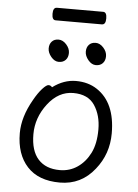

<svg xmlns="http://www.w3.org/2000/svg" viewBox="-58 -881 678 943"><g transform="rotate(5 281.0 -409.0)"><path d="M262 -620Q262 -598 249.5 -585Q237 -572 216 -572Q195 -572 178 -592.5Q161 -613 161 -634Q161 -655 173 -668Q185 -681 206 -681Q227 -681 244.5 -661.5Q262 -642 262 -620ZM445 -620Q445 -598 432.5 -585Q420 -572 399 -572Q378 -572 361 -592.5Q344 -613 344 -634Q344 -655 356 -668Q368 -681 389 -681Q410 -681 427.5 -661.5Q445 -642 445 -620ZM411 -774H183Q165 -774 165 -805Q165 -836 184 -836H412Q430 -836 430 -805Q430 -774 411 -774ZM194 -445Q249 -486 309 -486Q369 -486 413 -457Q506 -396 506 -245Q506 -143 444 -66Q378 18 272.5 18Q167 18 111.5 -42.5Q56 -103 56 -207Q56 -287 106 -374Q126 -410 146 -432Q166 -454 176.5 -454Q187 -454 194 -445ZM267 -43Q316 -43 354.5 -69.5Q393 -96 416 -142Q439 -188 439 -258Q439 -328 406.5 -377Q374 -426 301 -426Q228 -426 175.5 -357.5Q123 -289 123 -207.5Q123 -126 160.5 -84.5Q198 -43 267 -43Z"/></g></svg>

Font: Fusion Kai T
Style: Regular
Weight: 400
Designer: Fontworks Inc.
Version: Version 24.134;May 13, 2024